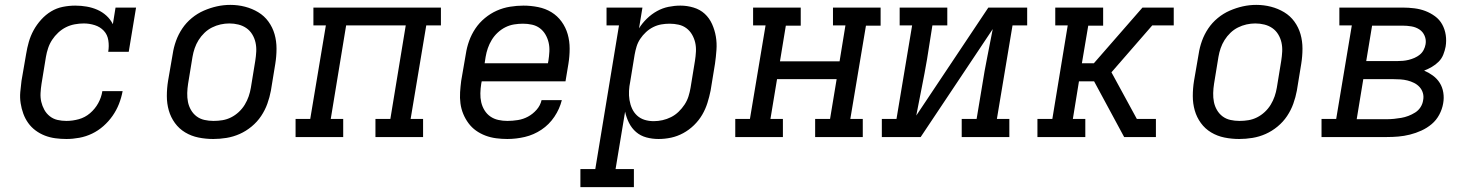

<svg xmlns="http://www.w3.org/2000/svg" viewBox="-20 -561 6040 786"><path d="M252 8Q229 8 206.5 5Q184 2 163.5 -6Q143 -14 125.5 -27Q108 -40 95.5 -57.5Q83 -75 75.5 -95.5Q68 -116 64.5 -138.5Q61 -161 63 -184Q65 -207 68 -230L87 -340Q91 -365 98 -389.5Q105 -414 117.5 -437Q130 -460 148.5 -480.5Q167 -501 189.5 -514.5Q212 -528 237.5 -533Q263 -538 288 -538Q312 -538 335 -534Q358 -530 378.5 -521Q399 -512 415.5 -497Q432 -482 442 -462L453 -530H537L507 -349H423Q427 -372 423.5 -395.5Q420 -419 405 -435Q390 -451 368 -458Q346 -465 323 -465Q305 -465 286 -461.5Q267 -458 250 -449.5Q233 -441 218.5 -427.5Q204 -414 193.5 -398Q183 -382 177 -364Q171 -346 168 -328L150 -218Q147 -199 146 -180Q145 -161 149 -144Q153 -127 161.5 -111.5Q170 -96 184 -85Q198 -74 215.5 -70Q233 -66 252 -66Q277 -66 302.5 -73Q328 -80 348.5 -97.5Q369 -115 382 -138.5Q395 -162 399 -188H482Q477 -161 467 -135.5Q457 -110 441 -87Q425 -64 403.5 -45Q382 -26 357 -14Q332 -2 305 3Q278 8 252 8Z M853 8Q822 8 792.5 2Q763 -4 738 -19Q713 -34 696 -57.5Q679 -81 671 -109Q663 -137 663 -168Q663 -199 668 -230L687 -340Q691 -367 700.5 -393.5Q710 -420 726 -444Q742 -468 765 -487Q788 -506 814.5 -517.5Q841 -529 868 -535Q895 -541 923 -541Q954 -541 983 -533.5Q1012 -526 1037 -511Q1062 -496 1079 -472.5Q1096 -449 1104 -421Q1112 -393 1112 -362Q1112 -331 1107 -300L1089 -190Q1084 -163 1074.5 -136.5Q1065 -110 1049 -86Q1033 -62 1010 -43Q987 -24 961 -12.5Q935 -1 907.5 3.5Q880 8 853 8ZM854 -66Q873 -66 891 -69Q909 -72 926 -80.5Q943 -89 957.5 -102.5Q972 -116 982 -132.5Q992 -149 998 -166.5Q1004 -184 1007 -202L1025 -312Q1028 -331 1029 -350Q1030 -369 1026 -387Q1022 -405 1012.5 -420.5Q1003 -436 988.5 -446Q974 -456 956 -460.5Q938 -465 919 -465Q901 -465 883 -461Q865 -457 848 -448.5Q831 -440 817 -426.5Q803 -413 793 -397Q783 -381 777 -363.5Q771 -346 768 -328L750 -218Q747 -199 746.5 -180Q746 -161 749.5 -143.5Q753 -126 762 -110.5Q771 -95 785 -84.5Q799 -74 817 -70Q835 -66 854 -66Z M1190 0V-74H1250L1314 -457H1263V-530H1785V-457H1725L1661 -74H1712V0H1517V-74H1578L1641 -457H1397L1334 -74H1385V0Z M2057 8Q2034 8 2011 5Q1988 2 1967 -6Q1946 -14 1928.5 -26.5Q1911 -39 1898 -56.5Q1885 -74 1876.5 -94.5Q1868 -115 1865 -137.5Q1862 -160 1863.5 -183.5Q1865 -207 1868 -230L1887 -340Q1891 -367 1900.5 -393.5Q1910 -420 1926 -444Q1942 -468 1965 -487Q1988 -506 2014 -517.5Q2040 -529 2068 -533.5Q2096 -538 2123 -538Q2153 -538 2183 -532Q2213 -526 2237.5 -511Q2262 -496 2279 -472.5Q2296 -449 2304 -421Q2312 -393 2312 -362Q2312 -331 2307 -300L2295 -228H1952L1950 -218Q1947 -199 1946.5 -179.5Q1946 -160 1950 -142.5Q1954 -125 1963.5 -109.5Q1973 -94 1987.5 -84Q2002 -74 2020 -70Q2038 -66 2057 -66Q2078 -66 2100 -69.5Q2122 -73 2141.5 -83.5Q2161 -94 2176.5 -111.5Q2192 -129 2197 -151H2280Q2271 -115 2249.5 -83Q2228 -51 2196.5 -30Q2165 -9 2129 -0.5Q2093 8 2057 8ZM1964 -302H2223L2225 -312Q2228 -331 2229 -350Q2230 -369 2226 -386.5Q2222 -404 2213 -419.5Q2204 -435 2190 -445.5Q2176 -456 2158 -460Q2140 -464 2121 -464Q2103 -464 2084.5 -461Q2066 -458 2049 -449.5Q2032 -441 2017.5 -427.5Q2003 -414 1993 -397.5Q1983 -381 1977 -363.5Q1971 -346 1968 -328Z M2356 205V131H2417L2514 -457H2463V-530H2610L2596 -445Q2609 -466 2628 -484.5Q2647 -503 2669.5 -515.5Q2692 -528 2716.5 -533Q2741 -538 2765 -538Q2765 -538 2765 -538Q2765 -538 2766 -538Q2793 -538 2819.5 -530Q2846 -522 2865 -504.5Q2884 -487 2895 -462.5Q2906 -438 2910.5 -411.5Q2915 -385 2913 -356.5Q2911 -328 2907 -300L2889 -190Q2884 -165 2876 -139.5Q2868 -114 2854.5 -91Q2841 -68 2821 -48.5Q2801 -29 2777 -16Q2753 -3 2727.5 2.5Q2702 8 2676 8Q2650 8 2626 1.5Q2602 -5 2584 -20.5Q2566 -36 2555 -58Q2544 -80 2539 -104L2500 131H2575V205ZM2656 -65Q2674 -65 2692 -69Q2710 -73 2727 -81.5Q2744 -90 2758 -103.5Q2772 -117 2782.5 -133Q2793 -149 2798.5 -166.5Q2804 -184 2807 -202L2825 -312Q2828 -331 2829 -350Q2830 -369 2826 -386.5Q2822 -404 2813 -419.5Q2804 -435 2790 -445.5Q2776 -456 2758 -460Q2740 -464 2721 -464Q2704 -464 2687 -461Q2670 -458 2654 -450Q2638 -442 2624.5 -429.5Q2611 -417 2601 -402Q2591 -387 2586 -370.5Q2581 -354 2578 -337L2560 -227Q2556 -208 2555 -189Q2554 -170 2557 -151.5Q2560 -133 2567.5 -116.5Q2575 -100 2588 -88Q2601 -76 2618.5 -70.5Q2636 -65 2656 -65Z M2990 0V-74H3050L3114 -457H3063V-530H3258V-456H3197L3173 -310H3417L3441 -457H3390V-530H3585V-456H3525L3461 -74H3512V0H3317V-74H3378L3405 -237H3161L3134 -74H3185V0Z M3590 0V-74H3650L3714 -457H3663V-530H3858V-457H3797L3775 -318Q3765 -260 3753.5 -203Q3742 -146 3731 -88L4026 -530H4185V-457H4125L4061 -74H4112V0H3917V-74H3978L4001 -212Q4010 -270 4021.5 -327Q4033 -384 4044 -442L3749 0Z M4227 0V-74H4288L4351 -457H4300V-530H4496V-456H4435L4409 -302H4458L4657 -530H4785V-457H4697L4530 -265L4634 -74H4712V0H4582L4459 -228H4397L4372 -74H4423V0Z M5053 8Q5022 8 4992.5 2Q4963 -4 4938 -19Q4913 -34 4896 -57.5Q4879 -81 4871 -109Q4863 -137 4863 -168Q4863 -199 4868 -230L4887 -340Q4891 -367 4900.5 -393.5Q4910 -420 4926 -444Q4942 -468 4965 -487Q4988 -506 5014.5 -517.5Q5041 -529 5068 -535Q5095 -541 5123 -541Q5154 -541 5183 -533.5Q5212 -526 5237 -511Q5262 -496 5279 -472.5Q5296 -449 5304 -421Q5312 -393 5312 -362Q5312 -331 5307 -300L5289 -190Q5284 -163 5274.5 -136.5Q5265 -110 5249 -86Q5233 -62 5210 -43Q5187 -24 5161 -12.5Q5135 -1 5107.5 3.5Q5080 8 5053 8ZM5054 -66Q5073 -66 5091 -69Q5109 -72 5126 -80.5Q5143 -89 5157.5 -102.5Q5172 -116 5182 -132.5Q5192 -149 5198 -166.5Q5204 -184 5207 -202L5225 -312Q5228 -331 5229 -350Q5230 -369 5226 -387Q5222 -405 5212.5 -420.5Q5203 -436 5188.5 -446Q5174 -456 5156 -460.5Q5138 -465 5119 -465Q5101 -465 5083 -461Q5065 -457 5048 -448.5Q5031 -440 5017 -426.5Q5003 -413 4993 -397Q4983 -381 4977 -363.5Q4971 -346 4968 -328L4950 -218Q4947 -199 4946.5 -180Q4946 -161 4949.5 -143.5Q4953 -126 4962 -110.5Q4971 -95 4985 -84.5Q4999 -74 5017 -70Q5035 -66 5054 -66Z M5390 0V-74H5450L5514 -457H5463V-530H5722Q5746 -530 5770 -527Q5794 -524 5815 -516Q5836 -508 5854.5 -494.5Q5873 -481 5884 -461Q5895 -441 5898.5 -417.5Q5902 -394 5898 -370Q5895 -354 5888.5 -337.5Q5882 -321 5869.5 -308.5Q5857 -296 5841.5 -287Q5826 -278 5810 -272Q5829 -264 5846 -251.5Q5863 -239 5874 -221.5Q5885 -204 5888.5 -182Q5892 -160 5888 -138Q5884 -114 5872 -91.5Q5860 -69 5841 -53Q5822 -37 5799 -26.5Q5776 -16 5752 -10Q5728 -4 5704.5 -2Q5681 0 5657 0ZM5573 -311H5700Q5711 -311 5723 -312Q5735 -313 5747 -316Q5759 -319 5770.5 -324Q5782 -329 5792 -337Q5802 -345 5808 -356.5Q5814 -368 5816 -380Q5819 -398 5812 -414.5Q5805 -431 5790.5 -440.5Q5776 -450 5758 -453Q5740 -456 5722 -456H5597ZM5534 -73H5657Q5672 -73 5687 -74.5Q5702 -76 5716.5 -78.5Q5731 -81 5745.5 -86.5Q5760 -92 5773.5 -100.5Q5787 -109 5795.5 -122.5Q5804 -136 5806 -151Q5809 -166 5805 -180Q5801 -194 5791.5 -204.5Q5782 -215 5769 -221.5Q5756 -228 5742 -231.5Q5728 -235 5713 -236Q5698 -237 5683 -237H5561Z"/></svg>

Font: Iosevka Curly Slab ExObl
Style: Regular
Weight: 400
Width: 7
Italic angle: -9°
Monospace: yes
Designer: Belleve Invis
Foundry: Belleve Invis
Version: Version 11.1.0; ttfautohint (v1.8.3)